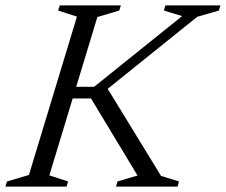

<svg xmlns="http://www.w3.org/2000/svg" viewBox="-37 -690 835 710"><path d="M558.5 -39.5 625 -19 619.5 0H392L397.5 -19L471.5 -41L299.5 -326H205L219 -369H311L636.5 -630.5L569 -651L574.5 -670H778L772.5 -651L692.5 -628L332 -338L351.5 -377.5ZM247.5 -628.5 178 -651 184 -670H410L404 -651L323 -627L145.5 -41.5L215 -19L209 0H-17L-11 -19L70 -43Z"/></svg>

Font: Newsreader Text
Style: Italic
Weight: 400
Italic angle: -17°
Designer: Hugues Gentile
Foundry: Production Type
Version: Version 1.001